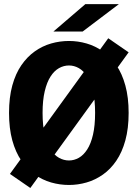

<svg xmlns="http://www.w3.org/2000/svg" viewBox="-20 -910 690 956"><path d="M29.5 -44 519 -719.5 620.5 -649.5 131 26ZM323.5 11Q278 11 234.5 -1.5Q191 -14 153.2 -40.8Q115.5 -67.5 86.5 -109.8Q57.5 -152 41.2 -211.2Q25 -270.5 25 -348Q25 -425 41.2 -484.2Q57.5 -543.5 86.5 -585.5Q115.5 -627.5 153.2 -654.2Q191 -681 234.5 -693.5Q278 -706 323.5 -706Q368 -706 411.2 -693.5Q454.5 -681 492.5 -654.2Q530.5 -627.5 559.2 -585.5Q588 -543.5 604.2 -484.2Q620.5 -425 620.5 -348Q620.5 -270.5 604.2 -211.2Q588 -152 559.2 -109.8Q530.5 -67.5 492.5 -40.8Q454.5 -14 411.2 -1.5Q368 11 323.5 11ZM323.5 -111Q349 -111 372.5 -124.2Q396 -137.5 414.2 -165.8Q432.5 -194 443 -239.2Q453.5 -284.5 453.5 -348Q453.5 -411 443 -456Q432.5 -501 414.2 -529.2Q396 -557.5 372.5 -570.8Q349 -584 323.5 -584Q297.5 -584 273.8 -570.8Q250 -557.5 231.8 -529.2Q213.5 -501 202.8 -456Q192 -411 192 -348Q192 -284.5 202.8 -239.2Q213.5 -194 231.8 -165.8Q250 -137.5 273.8 -124.2Q297.5 -111 323.5 -111ZM391.5 -753H246L405 -889.5H572Z"/></svg>

Font: Trispace Thin
Style: Bold
Weight: 700
Version: Version 1.210